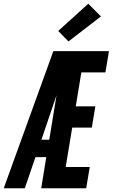

<svg xmlns="http://www.w3.org/2000/svg" viewBox="-55 -1009 604 1029"><path d="M-35 0 231 -735H529L510 -621H381L351 -439H456L437 -325H332L297 -114H426L407 0H166L193 -167H135L78 0ZM167 -260H209L248 -499Q247 -497 246.5 -494.5Q246 -492 245 -490ZM312 -787 257 -843 418 -989 486 -921Z"/></svg>

Font: Iosevka SS04 Heavy
Style: Italic
Weight: 900
Italic angle: -9°
Monospace: yes
Designer: Belleve Invis
Foundry: Belleve Invis
Version: Version 19.0.0; ttfautohint (v1.8.4)